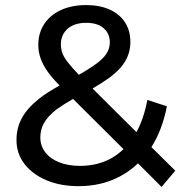

<svg xmlns="http://www.w3.org/2000/svg" viewBox="-20 -726 726 757"><path d="M290 8Q219 8 164 -15Q109 -38 77 -79Q45 -120 45 -174Q45 -221 66 -260Q87 -299 133 -336Q166 -362 215 -389Q186 -418 169 -442Q149 -470 140 -496Q131 -522 131 -549Q131 -596 154.5 -631.5Q178 -667 220.5 -686.5Q263 -706 320 -706Q373 -706 412 -688.5Q451 -671 472.5 -638.5Q494 -606 494 -560Q494 -520 474.5 -486Q455 -452 412 -420Q384 -400 345 -377L518 -205Q547 -258 561 -332L638 -307Q620 -214 577 -146L671 -53L617 11L524 -82Q491 -50 450 -29Q379 8 290 8ZM291 -431Q326 -451 349 -467Q384 -491 398.5 -512.5Q413 -534 413 -559Q413 -593 389 -614.5Q365 -636 320 -636Q273 -636 246.5 -612.5Q220 -589 220 -551Q220 -532 226.5 -515Q233 -498 251 -476Q266 -457 291 -431ZM268 -336Q228 -313 202 -294Q168 -267 153.5 -241Q139 -215 139 -184Q139 -151 158.5 -125.5Q178 -100 213.5 -86Q249 -72 296 -72Q363 -72 417 -101Q444 -116 467 -138Z"/></svg>

Font: Montserrat Z Med
Style: Regular
Weight: 500
Designer: Julieta Ulanovsky
Foundry: Julieta Ulanovsky
Version: Version 8.000